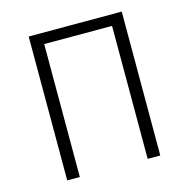

<svg xmlns="http://www.w3.org/2000/svg" viewBox="-102 -784 869 883"><g transform="rotate(-15 332.5 -342.5)"><path d="M554 0H494V-633H171V0H111V-685H554Z"/></g></svg>

Font: Trujillo Light
Style: Regular
Weight: 300
Designer: Fira Sans original fonts by bBox Type GmbH, Carrois Corporate GbR, & Edenspiekermann AG / Changes by Cristiano Sobral
Foundry: Fira Sans original fonts by bBox Type GmbH, Carrois Corporate GbR, & Edenspiekermann AG / Changes by Cristiano Sobral
Version: Version 4.301;July 28, 2020;FontCreator 13.0.0.2655 64-bit